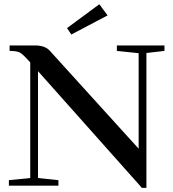

<svg xmlns="http://www.w3.org/2000/svg" viewBox="-20 -878 816 908"><path d="M317.4 -714.8 296.9 -745.1 449.7 -857.9 488.8 -805.2ZM22 0V-25.9L123 -36.1V-583L115.2 -591.3Q87.9 -622.1 73.5 -629.6Q59.1 -637.2 25.4 -637.2V-663.1H144.5Q192.4 -663.1 214.4 -639.2L635.7 -174.8V-626.5L532.7 -637.2V-663.1H757.8V-637.2L672.4 -627.4V10.3H650.9L159.7 -541.5V-36.1L256.3 -25.9V0Z"/></svg>

Font: Elstob Medium
Style: Regular
Weight: 500
Designer: Peter S. Baker
Version: Version 1.015